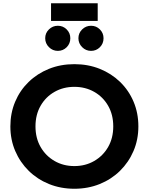

<svg xmlns="http://www.w3.org/2000/svg" viewBox="-20 -1153 918 1185"><path d="M439 12Q523 12 595 -17Q667 -46 720.5 -98.5Q774 -151 804 -221Q834 -291 834 -373Q834 -455 804.5 -525Q775 -595 721.5 -647Q668 -699 596 -728Q524 -757 439 -757Q354 -757 282 -728Q210 -699 156.5 -647Q103 -595 73.5 -525Q44 -455 44 -373Q44 -291 74 -221Q104 -151 157.5 -98.5Q211 -46 283 -17Q355 12 439 12ZM439 -128Q371 -128 316.5 -159.5Q262 -191 230.5 -246Q199 -301 199 -373Q199 -445 230.5 -500Q262 -555 316.5 -586Q371 -617 439 -617Q507 -617 561.5 -586Q616 -555 647.5 -500Q679 -445 679 -373Q679 -301 647.5 -246Q616 -191 561.5 -159.5Q507 -128 439 -128ZM295 -1024H583V-1133H295ZM337 -839Q369 -839 391.5 -861.5Q414 -884 414 -917Q414 -949 391.5 -971.5Q369 -994 337 -994Q305 -994 282 -971.5Q259 -949 259 -917Q259 -885 282 -862Q305 -839 337 -839ZM542 -839Q574 -839 596.5 -861.5Q619 -884 619 -917Q619 -949 596.5 -971.5Q574 -994 542 -994Q510 -994 487 -971.5Q464 -949 464 -917Q464 -885 487 -862Q510 -839 542 -839Z"/></svg>

Font: Plus Jakarta Sans ExtraBold
Style: Regular
Weight: 800
Designer: Gumpita Rahayu
Foundry: Tokotype
Version: Version 2.004; ttfautohint (v1.8.3)